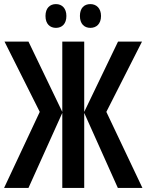

<svg xmlns="http://www.w3.org/2000/svg" viewBox="-25 -917 722 937"><path d="M197 -839C197 -800 219 -781 248 -781C278 -781 299 -801 299 -839C299 -876 278 -897 248 -897C219 -897 197 -878 197 -839ZM365 -839C365 -801 386 -781 416 -781C446 -781 468 -801 468 -839C468 -876 446 -897 416 -897C386 -897 365 -878 365 -839ZM169 -371 -5 0H114L279 -366V0H386V-366L550 0H670L494 -371L668 -714H551L386 -371V-714H279V-371L114 -714H-3Z"/></svg>

Font: Noto Sans Display Condensed Medium
Style: Regular
Weight: 500
Width: 3
Designer: Monotype Design Team
Foundry: Monotype Imaging Inc.
Version: Version 1.900